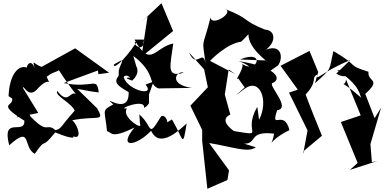

<svg xmlns="http://www.w3.org/2000/svg" viewBox="-20 -876 2378 1188"><path d="M589 -417 655 -426 445 -577 237 -462C178 -485 182 -520 198 -431C185 -518 145 -481 146 -458C97 -475 39 -422 33 -281L55 -267C68 -215 -48 -242 131 -129C134 -36 -12 -164 37 23C179 -105 119 34 195 76C275 -40 225 64 322 -57C433 -9 470 -19 398 -55C501 25 467 -99 427 -132C584 -163 631 -118 581 -206L459 -325C498 -322 504 -314 591 -304C578 -406 559 -326 374 -362L586 -440ZM292 -417C325 -439 390 -435 319 -491C320 -466 481 -239 477 -272C408 -352 417 -209 334 -313C316 -284 423 -240 442 -191C356 -96 360 -77 323 -71C263 -121 281 -38 168 -156C125 -257 114 -179 83 -150L217 -177L123 -330C121 -364 153 -259 211 -325C291 -415 296 -329 269 -401Z M889 -220 902 -237V-292L930 -371L881 -353C949 -269 742 -323 743 -417C731 -345 737 -437 784 -398C792 -393 726 -402 798 -377C891 -463 748 -524 830 -442L805 -530C951 -418 891 -357 960 -329L1166 -332C1018 -354 1072 -442 1117 -426C1004 -393 1035 -471 1052 -607C935 -583 913 -450 812 -631H872C871 -533 781 -618 827 -618C733 -478 678 -450 685 -477C767 -527 728 -492 715 -441L714 -407C684 -369 699 -349 776 -306C781 -148 597 -305 681 -230C603 -189 631 -195 642 -64C672 -59 663 -13 812 -87C705 42 820 33 915 -67C971 54 1104 -86 1135 -112C1109 49 1117 -13 1044 -137L917 -59C1080 -65 997 -194 973 -150C892 -17 927 -95 842 -168L846 -109C869 -64 726 -155 766 -205C690 -196 884 -272 871 -208ZM893 -774C880 -691 868 -607 855 -524L1051 -684L979 -856L853 -738Z M1490 13C1576 14 1512 -68 1676 -49C1658 54 1624 1 1771 -71C1737 -206 1651 -63 1695 -194C1782 -206 1644 -342 1664 -361C1728 -386 1692 -462 1455 -498C1573 -464 1594 -349 1625 -394C1599 -400 1655 -441 1700 -471C1737 -517 1725 -637 1574 -542C1686 -579 1702 -688 1619 -693C1473 -751 1531 -760 1370 -821C1436 -800 1286 -707 1283 -769C1233 -565 1227 -657 1254 -471C1238 -590 1198 -440 1150 -551L1243 -447L1266 -336L1158 -222L1231 -72V-4L1263 292L1387 238L1397 178L1274 9C1421 33 1516 72 1563 35ZM1572 -215C1476 -50 1634 -32 1427 -65C1331 -136 1397 -163 1405 -167L1371 -291L1395 -446L1435 -418L1280 -499C1283 -504 1382 -606 1472 -618C1576 -713 1440 -653 1624 -502L1465 -508C1630 -576 1571 -407 1471 -486C1509 -473 1422 -365 1454 -391L1494 -335C1438 -284 1412 -266 1494 -327C1592 -398 1643 -248 1583 -135Z M2061 -421C2125 -375 2204 -437 2066 -442C2224 -337 2199 -284 2219 -268C2055 -411 2115 -320 2121 -384L2212 -162L2089 -121L2193 132L2145 175L2316 120L2281 127L2272 16L2338 -210L2298 -145L2240 -295C2345 -390 2252 -367 2260 -432C2116 -478 2216 -459 2043 -560C2014 -438 2039 -459 1929 -361L1949 -430L1895 -561L1716 -469L1823 -321L1768 -303L1883 -69L1856 75L1855 62L1972 -36C1938 -120 1903 -204 1871 -291C1954 -381 1898 -394 1946 -416C1927 -365 1971 -432 2147 -504Z"/></svg>

Font: Asimov Silicon
Style: Regular
Weight: 400
Designer: Google
Version: Version 2.000980; 2014